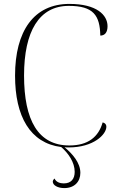

<svg xmlns="http://www.w3.org/2000/svg" viewBox="-20 -744 604 982"><path d="M332 10C458 10 524 -56 524 -96C524 -107 518 -115 505 -118C484 -44 431 0 335 0C175 0 103 -129 103 -358C103 -583 180 -714 332 -714C458 -714 491 -665 493 -562C516 -562 530 -578 530 -610C530 -667 475 -724 335 -724C153 -724 57 -585 57 -357C57 -149 134 -12 293 8C331 41 362 87 362 135C362 171 344 194 306 194C288 194 267 188 259 169C252 175 250 181 250 185C250 203 274 218 309 218C361 218 391 185 391 140C391 88 350 42 310 9C317 10 325 10 332 10Z"/></svg>

Font: Noto Serif Display ExtraLight
Style: Regular
Weight: 200
Designer: Monotype Design Team
Foundry: Monotype Imaging Inc.
Version: Version 2.009